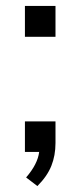

<svg xmlns="http://www.w3.org/2000/svg" viewBox="-20 -512 271 647"><path d="M64 -492H167V-388H64ZM64 -103H167V-30Q167 12 153 47Q139 82 106 115L68 86Q107 41 112 0H64Z"/></svg>

Font: Muli
Style: Regular
Weight: 400
Designer: Vernon Adams
Foundry: Vernon Adams
Version: Version 2.000